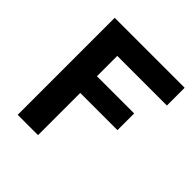

<svg xmlns="http://www.w3.org/2000/svg" viewBox="-158 -676 788 788"><g transform="rotate(45 236.0 -281.5)"><path d="M181 0H63V-563H469V-460H181V-342H397V-245H181Z"/></g></svg>

Font: Darker Grotesque Light ExtraBold
Style: Regular
Weight: 800
Version: Version 1.000;gftools[0.9.28]